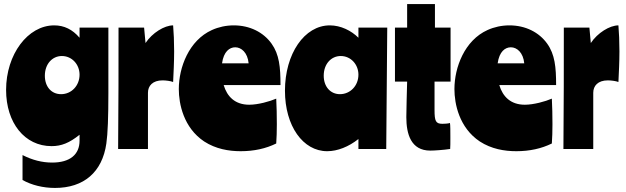

<svg xmlns="http://www.w3.org/2000/svg" viewBox="-20 -734 3086 946"><path d="M372 -41C372 28 324 67 237 67C188 67 140 55 91 30V153C136 178 192 192 251 192C393 192 484 114 504 -27C511 -75 514 -158 514 -276V-598H372V-548C337 -589 296 -609 247 -609C117 -609 10 -466 10 -291C10 -128 102 -14 234 -14C283 -14 322 -30 372 -70ZM201 -361C201 -418 237 -458 285 -458C334 -458 372 -417 372 -366C372 -312 332 -270 281 -270C233 -270 201 -307 201 -361Z M564 -598C564 -405 564 -216 562 0H709V-277C709 -311 732 -338 781 -338C796 -338 821 -335 833 -330C835 -374 838 -428 838 -481C838 -528 836 -574 833 -609C790 -609 730 -572 697 -522L690 -598Z M1362 -315C1362 -403 1356 -466 1318 -519C1278 -575 1211 -609 1132 -609C1094 -609 1057 -601 1024 -586C911 -535 861 -402 861 -295C861 -223 884 -105 986 -37C1043 0 1107 11 1166 11C1232 11 1290 -2 1341 -27C1343 -55 1344 -88 1344 -122C1344 -165 1343 -210 1341 -248C1309 -234 1251 -218 1208 -218C1138 -218 1099 -258 1082 -315ZM1139 -501C1169 -501 1200 -475 1205 -422H1074C1082 -480 1111 -501 1139 -501Z M1888 -598H1746V-548C1711 -583 1659 -609 1605 -609C1480 -609 1384 -469 1384 -287C1384 -113 1473 11 1592 11C1643 11 1698 -11 1746 -49V0H1883ZM1575 -361C1575 -418 1611 -458 1659 -458C1708 -458 1746 -417 1746 -366C1746 -311 1705 -270 1655 -270C1608 -270 1575 -307 1575 -361Z M1986 -598H1926V-332H1986C1985 -293 1982 -190 1982 -157C1982 -75 2004 8 2100 8C2119 8 2165 5 2198 0C2199 -8 2199 -31 2199 -56C2199 -85 2199 -119 2197 -128C2189 -125 2169 -124 2160 -124C2127 -124 2121 -137 2121 -192V-332H2200V-598H2123V-714H1986Z M2720 -315C2720 -403 2714 -466 2676 -519C2636 -575 2569 -609 2490 -609C2452 -609 2415 -601 2382 -586C2269 -535 2219 -402 2219 -295C2219 -223 2242 -105 2344 -37C2401 0 2465 11 2524 11C2590 11 2648 -2 2699 -27C2701 -55 2702 -88 2702 -122C2702 -165 2701 -210 2699 -248C2667 -234 2609 -218 2566 -218C2496 -218 2457 -258 2440 -315ZM2497 -501C2527 -501 2558 -475 2563 -422H2432C2440 -480 2469 -501 2497 -501Z M2758 -598C2758 -405 2758 -216 2756 0H2903V-277C2903 -311 2926 -338 2975 -338C2990 -338 3015 -335 3027 -330C3029 -374 3032 -428 3032 -481C3032 -528 3030 -574 3027 -609C2984 -609 2924 -572 2891 -522L2884 -598Z"/></svg>

Font: Ranchers
Style: Regular
Weight: 400
Designer: Pablo Impallari, Brenda Gallo
Foundry: Pablo Impallari, Brenda Gallo
Version: Version 1.000